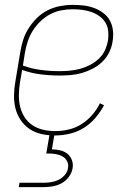

<svg xmlns="http://www.w3.org/2000/svg" viewBox="-20 -548 540 788"><path d="M205 8Q177 8 150 2Q123 -4 101.5 -18.5Q80 -33 65 -55Q50 -77 43.5 -103Q37 -129 37.5 -157Q38 -185 43 -213L63 -333Q67 -359 75 -384Q83 -409 97.5 -432Q112 -455 132 -474.5Q152 -494 176 -506Q200 -518 226.5 -523Q253 -528 278 -528Q301 -528 323 -525.5Q345 -523 365.5 -515.5Q386 -508 403.5 -495Q421 -482 431 -463.5Q441 -445 443.5 -423Q446 -401 442 -378Q439 -356 428.5 -334Q418 -312 400.5 -295Q383 -278 361 -266.5Q339 -255 316.5 -248.5Q294 -242 271 -240Q248 -238 225 -238Q185 -238 146 -243Q107 -248 71 -261L62 -210Q58 -185 57.5 -159.5Q57 -134 62.5 -110.5Q68 -87 81 -67Q94 -47 113.5 -34Q133 -21 157 -15.5Q181 -10 207 -10Q234 -10 262 -16.5Q290 -23 314.5 -38.5Q339 -54 358.5 -76.5Q378 -99 390 -124L407 -116Q392 -88 371 -63.5Q350 -39 323 -22.5Q296 -6 265.5 1Q235 8 205 8ZM225 -256Q246 -256 267 -258Q288 -260 308.5 -265.5Q329 -271 348.5 -281Q368 -291 384.5 -306Q401 -321 410 -340.5Q419 -360 423 -381Q426 -401 424 -420.5Q422 -440 412.5 -455.5Q403 -471 387.5 -482Q372 -493 354.5 -499Q337 -505 317.5 -507.5Q298 -510 278 -510Q255 -510 231.5 -505.5Q208 -501 186 -489.5Q164 -478 145.5 -460Q127 -442 114 -421Q101 -400 93.5 -377Q86 -354 82 -330L74 -279Q109 -266 147.5 -261Q186 -256 225 -256ZM57 220 60 202H160Q175 202 190.5 199.5Q206 197 220.5 190Q235 183 246 170Q257 157 259 142Q262 127 255.5 114Q249 101 236.5 94Q224 87 209.5 84.5Q195 82 180 82H170L184 0H204L193 65Q210 65 227 69Q244 73 256.5 83Q269 93 275 109Q281 125 278 142Q275 161 262.5 178Q250 195 232 204.5Q214 214 195 217Q176 220 157 220Z"/></svg>

Font: Iosevka Thin
Style: Italic
Weight: 100
Italic angle: -9°
Monospace: yes
Designer: Belleve Invis
Foundry: Belleve Invis
Version: Version 32.5.0; ttfautohint (v1.8.4)